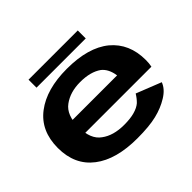

<svg xmlns="http://www.w3.org/2000/svg" viewBox="-158 -936 1165 1165"><g transform="rotate(-45 424.5 -353.5)"><path d="M421 6V-108.5Q329.5 -108.5 273.5 -150.5Q216 -191 216 -293.5Q216 -398 273.5 -439.5Q330.5 -481.5 416.5 -481.5Q504.5 -481.5 556.5 -444.5Q594.5 -414.5 603.5 -351.5H199V-241.5H788Q793 -265 793 -294.5Q793 -435.5 696.5 -516Q599 -595.5 416 -595.5Q241 -595.5 139.5 -518Q37.5 -440.5 37.5 -294Q37.5 -148.5 139 -71Q239 6 421 6ZM421 -108.5V6Q523 6 586 -9.5Q649 -24.5 699.5 -56Q750 -87 766 -130.5L605.5 -194Q589.5 -167.5 569 -147.5Q547 -128.5 510.5 -118.5Q475 -108.5 421 -108.5ZM205 -644.5H627.5V-713H205Z"/></g></svg>

Font: Anybody Expanded
Style: Bold
Weight: 700
Width: 7
Designer: Tyler Finck
Foundry: Etcetera Type Company
Version: Version 1.113;gftools[0.9.25]